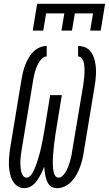

<svg xmlns="http://www.w3.org/2000/svg" viewBox="-20 -975 569 1003"><path d="M279 8Q266 8 254.5 3.5Q243 -1 236 -10.5Q229 -20 224.5 -31.5Q220 -43 217.5 -55Q215 -67 213.5 -79Q212 -91 211 -104Q206 -91 200.5 -79Q195 -67 188 -55Q181 -43 173.5 -32Q166 -21 155.5 -11.5Q145 -2 132.5 3Q120 8 107 8Q90 8 76 0Q62 -8 52.5 -20.5Q43 -33 38 -48Q33 -63 30 -79Q27 -95 26.5 -111.5Q26 -128 27 -145Q28 -162 30 -179Q32 -196 35 -213L92 -558Q95 -577 99.5 -596Q104 -615 111 -633.5Q118 -652 128 -670Q138 -688 152.5 -703Q167 -718 186 -726.5Q205 -735 224 -735V-680Q211 -680 200.5 -670Q190 -660 183 -648.5Q176 -637 171 -624.5Q166 -612 162.5 -599.5Q159 -587 156.5 -574Q154 -561 152 -549L95 -204Q93 -193 91.5 -182Q90 -171 88.5 -160Q87 -149 86.5 -138Q86 -127 86.5 -116.5Q87 -106 88 -95Q89 -84 92 -74Q95 -64 101.5 -55.5Q108 -47 119 -47Q130 -47 138.5 -56.5Q147 -66 152.5 -76.5Q158 -87 162.5 -97.5Q167 -108 170.5 -119Q174 -130 177.5 -140.5Q181 -151 184 -162Q187 -173 190 -184Q193 -195 195 -206Q197 -217 199.5 -228Q202 -239 204 -250Q206 -261 208 -272Q210 -283 212 -294L242 -478H303L273 -294Q271 -283 269.5 -272Q268 -261 266.5 -250Q265 -239 263.5 -228Q262 -217 261 -206Q260 -195 259 -184Q258 -173 257 -162Q256 -151 256 -140Q256 -129 256 -118Q256 -107 257 -96.5Q258 -86 260.5 -75.5Q263 -65 269 -56Q275 -47 286 -47Q296 -47 304.5 -54.5Q313 -62 319 -70.5Q325 -79 329.5 -88.5Q334 -98 337.5 -107.5Q341 -117 344 -127Q347 -137 349.5 -147Q352 -157 354 -166.5Q356 -176 357 -186L415 -531Q416 -542 417.5 -552.5Q419 -563 420 -573.5Q421 -584 421.5 -594.5Q422 -605 421.5 -615.5Q421 -626 420 -636Q419 -646 415.5 -655.5Q412 -665 405 -672.5Q398 -680 388 -680V-735Q405 -735 420.5 -729.5Q436 -724 447 -713Q458 -702 465 -687Q472 -672 475.5 -656.5Q479 -641 480.5 -624.5Q482 -608 481.5 -590.5Q481 -573 479 -556Q477 -539 474 -522L417 -177Q414 -157 409 -137.5Q404 -118 396.5 -98.5Q389 -79 378.5 -60.5Q368 -42 353 -26.5Q338 -11 318.5 -1.5Q299 8 279 8ZM151 -815 174 -955H529L506 -815H451L466 -905H371L356 -815H301L316 -905H221L206 -815Z"/></svg>

Font: Iosevka Curly Slab LtObl
Style: Regular
Weight: 300
Italic angle: -9°
Monospace: yes
Designer: Belleve Invis
Foundry: Belleve Invis
Version: Version 11.0.0; ttfautohint (v1.8.3)